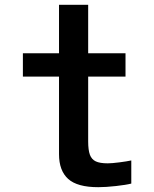

<svg xmlns="http://www.w3.org/2000/svg" viewBox="-20 -771 640 797"><path d="M225 -131V-453H75V-550H225V-751H346V-550H501V-453H346V-184Q346 -148 353.2 -128.5Q360.5 -109 377.8 -101Q395 -93 427 -93Q444 -93 475.2 -97Q506.5 -101 525 -105V-9Q504 -3.5 461.8 1.2Q419.5 6 388 6Q301 6 263 -28.2Q225 -62.5 225 -131Z"/></svg>

Font: JuliaMono Latin
Style: Bold
Weight: 700
Monospace: yes
Designer: cormullion
Foundry: corm
Version: Version 0.038; ttfautohint (v1.8)